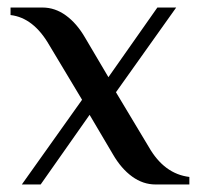

<svg xmlns="http://www.w3.org/2000/svg" viewBox="-20 -490 528 510"><path d="M198 -225 111 -370Q69 -443 8 -450V-470H93Q126 -470 155 -449Q184 -428 206 -390L268 -285L398 -470H448L288 -245L375 -100Q416 -28 483 -20V0H393Q360 0 331 -21Q302 -42 280 -80L218 -185L88 0H38Z"/></svg>

Font: Philosopher
Style: Regular
Weight: 400
Designer: Jovanny Lemonad
Foundry: Jovanny Lemonad
Version: Version 2.000